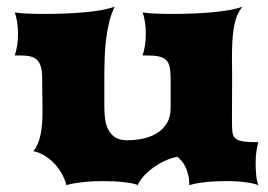

<svg xmlns="http://www.w3.org/2000/svg" viewBox="-20 -547 791 567"><path d="M78.6 -100.6Q94.2 -120.1 100.1 -150.4Q106 -180.7 105.5 -223.1L104.5 -319.8Q104 -340.8 99.6 -353.3Q95.2 -365.7 86.9 -372.3Q78.6 -378.9 66.4 -381.1Q54.2 -383.3 38.6 -383.3H23.4Q27.3 -393.1 30.3 -410.4Q33.2 -427.7 33.2 -446.8Q33.2 -465.3 30.5 -482.7Q27.8 -500 23.4 -510.3Q38.6 -507.8 62.5 -506.8Q86.4 -505.9 115.2 -505.9Q142.6 -505.9 172.1 -507.1Q201.7 -508.3 229 -510.7Q256.3 -513.2 279.8 -517.3Q303.2 -521.5 318.8 -527.3Q309.1 -508.3 303 -484.1Q296.9 -460 293.5 -432.6Q290 -405.3 289.1 -375.7Q288.1 -346.2 288.1 -316.4V-231.4Q288.1 -212.4 290.5 -194.8Q293 -177.2 300.3 -163.3Q307.6 -149.4 320.8 -141.1Q334 -132.8 355.5 -132.8Q377.4 -132.8 400.1 -137.2Q422.9 -141.6 441.7 -152.6Q460.4 -163.6 472.2 -182.1Q483.9 -200.7 483.9 -228.5V-319.8Q483.4 -338.4 480.7 -350.6Q478 -362.8 470.2 -370.1Q462.4 -377.4 448.5 -380.4Q434.6 -383.3 411.1 -383.3H400.9Q404.8 -393.1 407.7 -410.4Q410.6 -427.7 410.6 -446.8Q410.6 -465.3 408 -482.7Q405.3 -500 400.9 -510.3Q416 -507.8 439.9 -506.8Q463.9 -505.9 492.7 -505.9Q520 -505.9 549.6 -507.1Q579.1 -508.3 606.4 -510.7Q633.8 -513.2 657.2 -517.3Q680.7 -521.5 696.3 -527.3Q686 -515.6 679.7 -499.3Q673.3 -482.9 670.2 -463.1Q667 -443.4 666 -420.9Q665 -398.4 665 -375.5Q665 -360.4 665.3 -345.5Q665.5 -330.6 665.5 -316.4L665 -190.4Q665 -170.4 666.3 -158Q667.5 -145.5 674.8 -138.7Q682.1 -131.8 698 -129.4Q713.9 -127 743.2 -127Q739.3 -115.7 737.1 -99.4Q734.9 -83 734.9 -66.4Q734.9 -47.9 736.6 -29.5Q738.3 -11.2 743.2 0Q731.4 -5.4 705.1 -8.8Q678.7 -12.2 647.5 -12.2Q612.3 -12.2 583.5 -8.8Q554.7 -5.4 539.1 0Q539.1 -17.1 535.9 -30.3Q532.7 -43.5 527.8 -53.7Q522.9 -64 516.6 -71.3Q510.3 -78.6 503.9 -84Q483.4 -80.1 464.4 -70.8Q445.3 -61.5 429.4 -49.6Q413.6 -37.6 402.3 -24.4Q391.1 -11.2 386.7 0Q382.8 -2.9 371.8 -5.1Q360.8 -7.3 346.4 -9Q332 -10.7 315.9 -11.5Q299.8 -12.2 285.2 -12.2Q270.5 -12.2 254.6 -11.5Q238.8 -10.7 223.6 -9Q208.5 -7.3 196 -5.1Q183.6 -2.9 176.3 0Q171.9 -17.1 162.8 -33.4Q153.8 -49.8 141.1 -63.5Q128.4 -77.1 112.5 -86.9Q96.7 -96.7 78.6 -100.6Z"/></svg>

Font: Arbutus
Style: Regular
Weight: 400
Designer: Karolina Lach
Foundry: Sorkin Type Co.
Version: Version 1.003